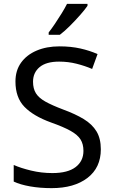

<svg xmlns="http://www.w3.org/2000/svg" viewBox="-20 -964 589 994"><path d="M502 -191Q502 -96 433 -43Q364 10 247 10Q187 10 136 1Q85 -8 51 -24V-110Q87 -94 140.5 -81Q194 -68 251 -68Q331 -68 371.5 -99Q412 -130 412 -183Q412 -218 397 -242Q382 -266 345.5 -286.5Q309 -307 244 -330Q153 -363 106.5 -411Q60 -459 60 -542Q60 -599 89 -639.5Q118 -680 169.5 -702Q221 -724 288 -724Q347 -724 396 -713Q445 -702 485 -684L457 -607Q420 -623 376.5 -634Q333 -645 286 -645Q219 -645 185 -616.5Q151 -588 151 -541Q151 -505 166 -481Q181 -457 215 -438Q249 -419 307 -397Q370 -374 413.5 -347.5Q457 -321 479.5 -284Q502 -247 502 -191ZM433 -934Q421 -916 396 -887.5Q371 -859 342.5 -830.5Q314 -802 290 -784H232V-796Q247 -815 264.5 -841Q282 -867 299 -894.5Q316 -922 327 -944H433Z"/></svg>

Font: Noto Sans Hatran
Style: Regular
Weight: 400
Designer: Monotype Design Team
Foundry: Monotype Imaging Inc.
Version: Version 2.001; ttfautohint (v1.8.4.7-5d5b)